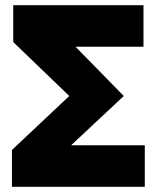

<svg xmlns="http://www.w3.org/2000/svg" viewBox="-20 -720 604 740"><path d="M26 0V-142L247 -350L31 -558V-700H533V-540H271L457 -350L254 -160H538V0Z"/></svg>

Font: Tektur ExtraBold
Style: Regular
Weight: 800
Designer: Adam Jagosz
Foundry: Adam Jagosz
Version: Version 1.005;gftools[0.9.30]